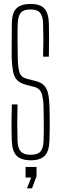

<svg xmlns="http://www.w3.org/2000/svg" viewBox="-20 -826 316 996"><path d="M140.5 5.5Q89 5.5 66 -18.2Q43 -42 41 -96.5Q40 -133.5 39.8 -161.8Q39.5 -190 40 -218.5Q40.5 -247 41.5 -284.5H71Q69.5 -237 69.5 -189.2Q69.5 -141.5 71 -94Q72.5 -56.5 88 -39.8Q103.5 -23 139.5 -23Q175 -23 189.8 -39.8Q204.5 -56.5 206 -94Q207 -127 207.2 -151.5Q207.5 -176 207 -202.2Q206.5 -228.5 206 -266Q205.5 -310 196.8 -338.8Q188 -367.5 157 -375.5L117.5 -385.5Q85 -393.5 69 -410.2Q53 -427 47.5 -456Q42 -485 40.5 -529.5Q40 -566.5 40.8 -614Q41.5 -661.5 41.5 -704.5Q42 -741 51.8 -763Q61.5 -785 83 -795.2Q104.5 -805.5 139.5 -805.5Q188.5 -805.5 210.2 -781.8Q232 -758 233.5 -703.5Q234.5 -674 234.5 -629.5Q234.5 -585 233.5 -532H203.5Q205 -576 205 -619.5Q205 -663 203.5 -706Q202 -744 187.2 -760.5Q172.5 -777 138.5 -777Q103 -777 88.5 -760.5Q74 -744 72 -706Q70.5 -662 71 -618Q71.5 -574 72 -529.5Q73 -474 81.5 -449.2Q90 -424.5 122 -416.5L162 -406.5Q194 -399 209.5 -381.8Q225 -364.5 230.5 -336Q236 -307.5 237 -266Q238 -227 238 -201.8Q238 -176.5 237.8 -153.2Q237.5 -130 236.5 -96.5Q235 -42 212.2 -18.2Q189.5 5.5 140.5 5.5ZM120 151 141.5 95H112.5V40H169.5V88.5L146 151Z"/></svg>

Font: Big Shoulders Display ExtraLight
Style: Regular
Weight: 250
Designer: Patric King
Foundry: XO Type Co
Version: Version 2.002